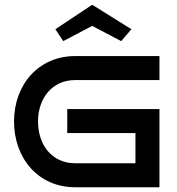

<svg xmlns="http://www.w3.org/2000/svg" viewBox="-20 -788 746 808"><path d="M651 -329H263V-228H550V-101H296C199 -101 140 -178 140 -277C140 -374 199 -451 296 -451H651V-552H296C141 -552 39 -430 39 -277C39 -122 141 0 296 0H651ZM533 -665 368 -768 213 -665 246 -615 368 -679 490 -615Z"/></svg>

Font: Bruno Ace SC
Style: Regular
Weight: 400
Designer: Astigmatic (AOETI)
Foundry: Astigmatic (AOETI)
Version: Version 1.000